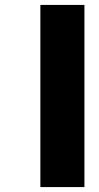

<svg xmlns="http://www.w3.org/2000/svg" viewBox="-20 -760 403 780"><path d="M323 0H144V-740H323Z"/></svg>

Font: SVN-Poppins ExtraBold
Style: Regular
Weight: 800
Designer: Ninad Kale (Devanagari), Jonny Pinhorn (Latin)
Foundry: Indian Type Foundry
Version: Version 3.002 2017; ttfautohint (v1.8.3)